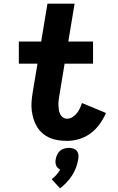

<svg xmlns="http://www.w3.org/2000/svg" viewBox="-20 -755 640 1040"><path d="M344 8Q319 8 295 4.5Q271 1 249.5 -8.5Q228 -18 210.5 -33Q193 -48 181 -67.5Q169 -87 162 -109.5Q155 -132 152 -156Q149 -180 151 -205Q153 -230 157 -254L183 -410H82V-530H203L237 -735H384L350 -530H484V-410H330L301 -235Q299 -222 297.5 -209.5Q296 -197 296.5 -184Q297 -171 299 -159Q301 -147 306 -136.5Q311 -126 321 -119Q331 -112 344 -112Q359 -112 372.5 -120.5Q386 -129 396 -141.5Q406 -154 412.5 -168Q419 -182 424 -197L554 -143Q540 -111 519.5 -82.5Q499 -54 471 -33Q443 -12 409.5 -2Q376 8 344 8ZM305 265 260 216Q274 205 285.5 192Q297 179 306 164Q299 160 293 154.5Q287 149 284 141Q281 133 280.5 124.5Q280 116 282 107Q284 95 289.5 83Q295 71 305 62Q315 53 328 49.5Q341 46 353 46Q365 46 376.5 49.5Q388 53 395.5 62Q403 71 404.5 83Q406 95 404 107Q400 130 392 152Q384 174 371 194.5Q358 215 341 233Q324 251 305 265Z"/></svg>

Font: Iosevka Curly Heavy Extended
Style: Italic
Weight: 900
Width: 7
Italic angle: -9°
Monospace: yes
Designer: Belleve Invis
Foundry: Belleve Invis
Version: Version 11.1.0; ttfautohint (v1.8.3)